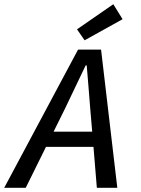

<svg xmlns="http://www.w3.org/2000/svg" viewBox="-48 -890 668 910"><path d="M259 -373 206 -266H389L380 -371Q377 -407 371.5 -477.5Q366 -548 363 -580H358Q341 -545 308.5 -476.5Q276 -408 259 -373ZM-28 0 322 -655H431L508 0H411L395 -194H170L74 0ZM353 -699 317 -751 489 -870 533 -799Z"/></svg>

Font: TypoPRO Source Code Pro
Style: Italic
Weight: 500
Italic angle: -11°
Monospace: yes
Designer: Paul D. Hunt, Teo Tuominen
Foundry: Adobe Systems Incorporated
Version: Version 1.030;PS 1.0;hotconv 1.0.84;makeotf.lib2.5.63406